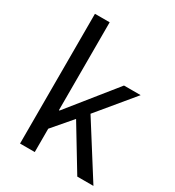

<svg xmlns="http://www.w3.org/2000/svg" viewBox="-189 -908 931 1020"><g transform="rotate(30 276.0 -398.0)"><path d="M91.8 0V-795.9H182.1V-256.8H186L416 -543H518.1L336.9 -324.2L542 0H442.9L284.2 -262.2L182.1 -143.1V0Z"/></g></svg>

Font: Source Han Sans CN
Style: Regular
Weight: 400
Designer: Ryoko NISHIZUKA  (kana, bopomofo & ideographs); Paul D. Hunt (Latin, Greek & Cyrillic); Sandoll Communications , Soo-you
Foundry: Adobe
Version: Version 2.004;hotconv 1.0.118;makeotfexe 2.5.65603